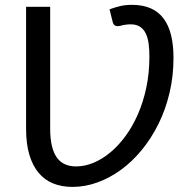

<svg xmlns="http://www.w3.org/2000/svg" viewBox="-20 -744 766 773"><path d="M421 -706.5Q444.5 -715 465.2 -719.8Q486 -724.5 511.5 -724.5Q555 -724.5 586.8 -710.5Q618.5 -696.5 638.8 -669.2Q659 -642 668.8 -602.2Q678.5 -562.5 678.5 -511Q678.5 -437 662.5 -369.8Q646.5 -302.5 618 -245Q589.5 -187.5 551 -140.5Q512.5 -93.5 467.2 -60.5Q422 -27.5 372.2 -9.5Q322.5 8.5 272 8.5Q229 8.5 194.5 -5.2Q160 -19 135.8 -47.8Q111.5 -76.5 98.2 -120.8Q85 -165 85 -226.5V-716.5H182V-226.5Q182 -185.5 189 -156.5Q196 -127.5 209.2 -109.2Q222.5 -91 242 -82.5Q261.5 -74 286.5 -74Q320.5 -74 355.5 -88.2Q390.5 -102.5 423.2 -129.5Q456 -156.5 484.8 -195.5Q513.5 -234.5 535 -283.5Q556.5 -332.5 569 -391Q581.5 -449.5 581.5 -516Q581.5 -543.5 578.5 -567.2Q575.5 -591 567.2 -608.5Q559 -626 544.2 -636Q529.5 -646 506 -646Q496 -646 485 -644.5Q474 -643 464.5 -640Q459.5 -639 454.8 -638.8Q450 -638.5 445.8 -640Q441.5 -641.5 438.2 -645.5Q435 -649.5 433.5 -656.5Z"/></svg>

Font: Lato
Style: Regular
Weight: 400
Designer: Lukasz Dziedzic with Adam Twardoch and Botio Nikoltchev
Foundry: tyPoland Lukasz Dziedzic
Version: Version 2.015; 2015-08-06; http://www.latofonts.com/